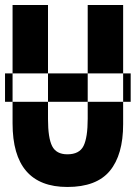

<svg xmlns="http://www.w3.org/2000/svg" viewBox="-20 -734 540 764"><path d="M0 -329V-442H500V-329ZM248 10Q364 10 417 -54Q470 -118 470 -240V-714H329V-262Q329 -187 312.5 -153.5Q296 -120 248 -120Q204 -120 187.5 -152.5Q171 -185 171 -260V-714H30V-243Q30 10 248 10Z"/></svg>

Font: Noto Sans Mono Condensed Extra
Style: Regular
Weight: 800
Width: 3
Designer: Monotype Design Team
Foundry: Monotype Imaging Inc.
Version: Version 1.900